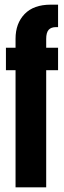

<svg xmlns="http://www.w3.org/2000/svg" viewBox="-20 -805 276 825"><path d="M46.8 0V-503.5H5.5V-600H46.8V-638.6Q46.8 -704.1 85.6 -744.6Q124.4 -785 198.2 -785H229.5V-688.5H220.8Q199.5 -688.5 189 -676.8Q178.5 -665 178.5 -637.6V-600H229.5V-503.5H178.5V0Z"/></svg>

Font: Anybody UltraCondensed Thin
Style: Regular
Weight: 100
Width: 1
Designer: Tyler Finck
Foundry: Etcetera Type Company
Version: Version 1.110